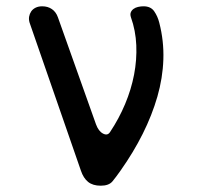

<svg xmlns="http://www.w3.org/2000/svg" viewBox="-20 -580 640 610"><path d="M237 -38 74 -508Q71 -518 72.5 -527Q74 -536 79 -543.5Q84 -551 93 -555.5Q102 -560 114 -560Q132 -560 145 -551Q158 -542 164 -525L285 -185Q293 -163 307.5 -155.5Q322 -148 330 -161Q358 -203 377.5 -249.5Q397 -296 406 -343Q415 -390 413 -436.5Q411 -483 396 -525Q393 -534 395.5 -540.5Q398 -547 404 -551.5Q410 -556 418.5 -558Q427 -560 436 -560Q459 -560 470 -544Q481 -528 486 -508Q501 -450 499 -391Q497 -332 480 -273Q463 -214 433.5 -155Q404 -96 363 -38Q349 -18 337.5 -4Q326 10 300 10Q275 10 260 -2Q245 -14 237 -38Z"/></svg>

Font: Maple Mono NF
Style: Regular
Weight: 400
Monospace: yes
Designer: subframe7536
Version: Version 7.000